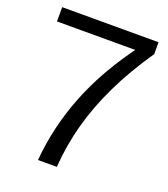

<svg xmlns="http://www.w3.org/2000/svg" viewBox="-133 -815 797 910"><g transform="rotate(20 266.0 -360.0)"><path d="M164 0Q178 -170 243.5 -336.5Q309 -503 440 -677L445 -648H24V-720H510V-660Q430 -543 377.5 -434Q325 -325 296 -218.5Q267 -112 259 0Z"/></g></svg>

Font: Instrument Sans
Style: Regular
Weight: 400
Designer: Rodrigo Fuenzalida
Foundry: fragTYPE
Version: Version 1.000;gftools[0.9.28]